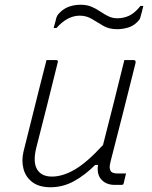

<svg xmlns="http://www.w3.org/2000/svg" viewBox="-20 -779 640 809"><path d="M176 -526H215Q227 -526 223 -515Q201 -426 178.5 -336Q156 -246 133 -157Q118 -97 136 -66Q154 -35 199 -35Q244 -35 295 -64.5Q346 -94 414 -168Q437 -257 459.5 -347Q482 -437 504 -526H542Q554 -526 551 -513Q526 -411 499 -306Q472 -201 446 -99Q441 -80 442.5 -70.5Q444 -61 448 -56Q456 -48 476 -48H511Q509 -39 506 -27Q503 -15 501 -6Q500 0 492 0H463Q428 0 407.5 -22Q387 -44 393 -84H381Q338 -41 291.5 -15.5Q245 10 193 10Q145 10 116.5 -11.5Q88 -33 79 -67.5Q70 -102 79 -140L151 -428Q157 -451 163 -475Q169 -499 176 -526ZM475 -702Q501 -702 524.5 -713Q548 -724 572 -754H584Q582 -745 578 -730Q574 -715 572 -708Q571 -702 568 -697.5Q565 -693 557 -685Q541 -669 518.5 -662.5Q496 -656 473 -656Q440 -656 415.5 -670Q391 -684 368 -698.5Q345 -713 316 -713Q264 -713 218 -661H206Q208 -670 212 -683Q216 -696 217 -703Q219 -709 221.5 -713.5Q224 -718 232 -726Q250 -744 272.5 -751.5Q295 -759 319 -759Q346 -759 366 -750.5Q386 -742 402.5 -730.5Q419 -719 436.5 -710.5Q454 -702 475 -702Z"/></svg>

Font: Recursive Mn Lnr St Lt
Style: Italic
Weight: 300
Italic angle: -15°
Monospace: yes
Version: Version 1.079;hotconv 1.0.112;makeotfexe 2.5.65598; ttfautoh